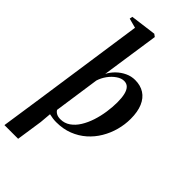

<svg xmlns="http://www.w3.org/2000/svg" viewBox="-343 -884 1205 1205"><g transform="rotate(45 259.0 -282.0)"><path d="M-17.5 253.5 22 -13 130 -758 66 -775 69.5 -794.5 242 -817 259 -804.5 202.5 -421Q217.5 -450 242.2 -474Q267 -498 298 -512.5Q329 -527 362.5 -527Q410.5 -527 444.8 -505Q479 -483 497.2 -440.2Q515.5 -397.5 515.5 -334.5Q515.5 -284 502 -234Q488.5 -184 462.2 -139.8Q436 -95.5 397.8 -61.8Q359.5 -28 309.8 -8.5Q260 11 199 11Q183.5 11 167.8 8.8Q152 6.5 136.5 3L130 78.5L104 253.5ZM204.5 -20.5Q241 -20.5 270 -40.8Q299 -61 320.2 -95.2Q341.5 -129.5 355.5 -172.2Q369.5 -215 376.2 -261Q383 -307 383 -349.5Q383 -389 376.2 -417Q369.5 -445 355.2 -459.5Q341 -474 318 -474Q293.5 -474 267.8 -456.2Q242 -438.5 222 -410.8Q202 -383 192.5 -352L148.5 -47.5Q155.5 -35.5 169.5 -28Q183.5 -20.5 204.5 -20.5Z"/></g></svg>

Font: Merriweather 120pt SemiBold
Style: Italic
Weight: 600
Italic angle: -7.8°
Version: Version 2.101